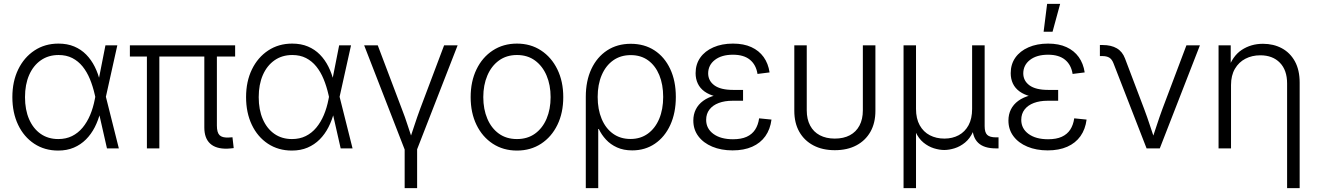

<svg xmlns="http://www.w3.org/2000/svg" viewBox="-20 -762 6767 986"><path d="M278.8 11.2Q209 11.2 155.8 -23.9Q102.5 -59.1 73 -121.1Q43.5 -183.1 43.5 -263.2Q43.5 -343.8 73.5 -405.5Q103.5 -467.3 157 -502.7Q210.4 -538.1 280.3 -538.1Q325.7 -538.1 361.1 -523.2Q396.5 -508.3 422.6 -481.7Q448.7 -455.1 466.6 -419.4Q484.4 -383.8 494.1 -342.3H516.6L523.4 -266.6L590.3 0H529.3L466.8 -275.4Q457 -318.8 441.7 -356Q426.3 -393.1 404.1 -420.7Q381.8 -448.2 351.3 -463.9Q320.8 -479.5 280.8 -479.5Q228.5 -479.5 189.7 -452.4Q150.9 -425.3 129.6 -376.7Q108.4 -328.1 108.4 -263.2Q108.4 -198.2 129.4 -149.9Q150.4 -101.6 188.7 -74.7Q227.1 -47.9 279.3 -47.9Q318.8 -47.9 349.9 -63.2Q380.9 -78.6 404.1 -106.4Q427.2 -134.3 442.9 -171.4Q458.5 -208.5 466.8 -252L521.5 -529.3H582.5L523.4 -263.2L516.6 -186.5H495.6Q484.9 -144.5 466.6 -108.6Q448.2 -72.8 421.4 -45.9Q394.5 -19 359.1 -3.9Q323.7 11.2 278.8 11.2Z M1147 1.5Q1088.9 2.9 1059.1 -24.7Q1029.3 -52.2 1029.3 -107.4V-509.8H1093.8V-117.2Q1093.8 -81.5 1107.4 -67.9Q1121.1 -54.2 1152.8 -55.7Q1160.6 -56.2 1164.8 -56.4Q1168.9 -56.6 1173.8 -57.1L1180.2 -1.5Q1172.9 -0.5 1164.6 0.2Q1156.2 1 1147 1.5ZM734.4 0V-509.8H798.3V0ZM647 -471.7V-529.3H1187.5V-471.7Z M1479 11.2Q1409.2 11.2 1356 -23.9Q1302.7 -59.1 1273.2 -121.1Q1243.7 -183.1 1243.7 -263.2Q1243.7 -343.8 1273.7 -405.5Q1303.7 -467.3 1357.2 -502.7Q1410.6 -538.1 1480.5 -538.1Q1525.9 -538.1 1561.3 -523.2Q1596.7 -508.3 1622.8 -481.7Q1648.9 -455.1 1666.7 -419.4Q1684.6 -383.8 1694.3 -342.3H1716.8L1723.6 -266.6L1790.5 0H1729.5L1667 -275.4Q1657.2 -318.8 1641.8 -356Q1626.5 -393.1 1604.2 -420.7Q1582 -448.2 1551.5 -463.9Q1521 -479.5 1481 -479.5Q1428.7 -479.5 1389.9 -452.4Q1351.1 -425.3 1329.8 -376.7Q1308.6 -328.1 1308.6 -263.2Q1308.6 -198.2 1329.6 -149.9Q1350.6 -101.6 1388.9 -74.7Q1427.2 -47.9 1479.5 -47.9Q1519 -47.9 1550 -63.2Q1581.1 -78.6 1604.2 -106.4Q1627.4 -134.3 1643.1 -171.4Q1658.7 -208.5 1667 -252L1721.7 -529.3H1782.7L1723.6 -263.2L1716.8 -186.5H1695.8Q1685.1 -144.5 1666.7 -108.6Q1648.4 -72.8 1621.6 -45.9Q1594.7 -19 1559.3 -3.9Q1523.9 11.2 1479 11.2Z M2059.6 9.8 1850.1 -529.3H1919.9L2043.9 -201.7Q2060.1 -160.6 2073.2 -119.4Q2086.4 -78.1 2100.1 -38.1H2081.5Q2095.2 -78.1 2108.6 -119.4Q2122.1 -160.6 2137.2 -201.7L2260.7 -529.3H2330.1L2120.1 9.8ZM2058.1 204.1V-3.9H2122.1V204.1Z M2634.8 11.2Q2564.5 11.2 2510.7 -23.9Q2457 -59.1 2427 -120.8Q2397 -182.6 2397 -263.2Q2397 -343.8 2427 -405.8Q2457 -467.8 2510.7 -502.9Q2564.5 -538.1 2634.8 -538.1Q2705.1 -538.1 2758.5 -502.9Q2812 -467.8 2842.3 -405.8Q2872.6 -343.8 2872.6 -263.2Q2872.6 -182.6 2842.5 -120.8Q2812.5 -59.1 2758.8 -23.9Q2705.1 11.2 2634.8 11.2ZM2634.8 -47.9Q2689 -47.9 2727.5 -75.7Q2766.1 -103.5 2786.9 -152.3Q2807.6 -201.2 2807.6 -263.2Q2807.6 -325.2 2786.9 -374Q2766.1 -422.9 2727.5 -451.2Q2689 -479.5 2634.8 -479.5Q2581.1 -479.5 2542.2 -451.2Q2503.4 -422.9 2482.7 -374Q2461.9 -325.2 2461.9 -263.2Q2461.9 -201.2 2482.7 -152.3Q2503.4 -103.5 2542 -75.7Q2580.6 -47.9 2634.8 -47.9Z M2988.3 204.1V-264.6Q2988.3 -346.7 3017.1 -408Q3045.9 -469.2 3097.9 -503.2Q3149.9 -537.1 3219.2 -537.1Q3289.1 -537.1 3340.8 -503.4Q3392.6 -469.7 3421.6 -408.2Q3450.7 -346.7 3450.7 -264.2Q3450.7 -182.6 3422.4 -120.6Q3394 -58.6 3343.5 -24.2Q3293 10.3 3226.6 10.3Q3182.1 10.3 3148.7 -4.9Q3115.2 -20 3092 -45.2Q3068.8 -70.3 3055.2 -99.6H3052.2V204.1ZM3217.8 -48.3Q3269.5 -48.3 3307.1 -75.7Q3344.7 -103 3365.2 -151.6Q3385.7 -200.2 3385.7 -264.2Q3385.7 -328.1 3365.7 -376.5Q3345.7 -424.8 3308.6 -451.9Q3271.5 -479 3219.2 -479Q3167 -479 3128.9 -451.9Q3090.8 -424.8 3070.1 -376.5Q3049.3 -328.1 3049.3 -264.2Q3049.3 -200.2 3069.8 -151.4Q3090.3 -102.5 3128.2 -75.4Q3166 -48.3 3217.8 -48.3Z M3742.2 10.3Q3683.6 10.3 3637.9 -8.8Q3592.3 -27.8 3566.4 -62.3Q3540.5 -96.7 3540.5 -143.1Q3540.5 -174.3 3553.2 -200Q3565.9 -225.6 3591.1 -244.1Q3616.2 -262.7 3654.1 -272.5Q3691.9 -282.2 3742.2 -282.2H3795.9V-244.6H3741.7Q3701.7 -244.6 3671.1 -233.2Q3640.6 -221.7 3623.5 -199.7Q3606.4 -177.7 3606.4 -146.5Q3606.4 -101.6 3643.8 -74.2Q3681.2 -46.9 3744.1 -46.9Q3786.6 -46.9 3814.5 -59.6Q3842.3 -72.3 3857.9 -96.2Q3873.5 -120.1 3878.4 -154.3L3941.9 -147.9Q3935.5 -98.1 3910.4 -62.7Q3885.3 -27.3 3842.8 -8.5Q3800.3 10.3 3742.2 10.3ZM3744.6 -256.8Q3694.3 -256.8 3657.7 -266.1Q3621.1 -275.4 3597.9 -292.2Q3574.7 -309.1 3563.5 -333Q3552.2 -356.9 3552.2 -386.2Q3552.2 -432.1 3576.2 -466.1Q3600.1 -500 3643.6 -519Q3687 -538.1 3744.1 -538.1Q3799.3 -538.1 3838.6 -520Q3877.9 -502 3901.6 -469Q3925.3 -436 3932.1 -390.1L3870.1 -382.3Q3862.8 -429.2 3831.3 -455.1Q3799.8 -481 3744.1 -481Q3686 -481 3651.6 -454.6Q3617.2 -428.2 3616.7 -385.7Q3616.7 -347.2 3648.7 -323.7Q3680.7 -300.3 3744.6 -300.3H3795.9V-256.8Z M4267.1 9.3Q4203.6 9.3 4157 -15.4Q4110.4 -40 4084.7 -85.2Q4059.1 -130.4 4059.1 -192.9V-529.3H4123V-195.3Q4123 -149.9 4140.4 -117.2Q4157.7 -84.5 4190.2 -67.4Q4222.7 -50.3 4267.1 -50.3Q4312 -50.3 4344.2 -67.4Q4376.5 -84.5 4393.8 -117.2Q4411.1 -149.9 4411.1 -195.3V-529.3H4475.6V-192.9Q4475.6 -130.4 4450 -85.2Q4424.3 -40 4377.7 -15.4Q4331.1 9.3 4267.1 9.3Z M4620.1 204.1V-529.3H4684.1V-202.6Q4684.1 -152.8 4703.1 -118.7Q4722.2 -84.5 4755.1 -67.4Q4788.1 -50.3 4829.6 -50.3Q4871.1 -50.3 4903.3 -67.6Q4935.5 -85 4953.9 -118.9Q4972.2 -152.8 4972.2 -202.6V-529.3H5036.6V-113.8Q5036.6 -82 5049.8 -69.3Q5063 -56.6 5094.7 -56.6H5107.9V0H5093.8Q5033.2 0 5003.4 -28.6Q4973.6 -57.1 4973.6 -113.3V-173.8H4993.2Q4993.2 -120.6 4977.1 -85.4Q4960.9 -50.3 4935.8 -29.8Q4910.6 -9.3 4882.1 -0.5Q4853.5 8.3 4829.1 8.3Q4804.2 8.3 4775.9 -0.5Q4747.6 -9.3 4722.4 -29.8Q4697.3 -50.3 4681.4 -85.4Q4665.5 -120.6 4665.5 -173.8H4684.1V204.1Z M5360.4 10.3Q5301.8 10.3 5256.1 -8.8Q5210.4 -27.8 5184.6 -62.3Q5158.7 -96.7 5158.7 -143.1Q5158.7 -174.3 5171.4 -200Q5184.1 -225.6 5209.2 -244.1Q5234.4 -262.7 5272.2 -272.5Q5310.1 -282.2 5360.4 -282.2H5414.1V-244.6H5359.9Q5319.8 -244.6 5289.3 -233.2Q5258.8 -221.7 5241.7 -199.7Q5224.6 -177.7 5224.6 -146.5Q5224.6 -101.6 5262 -74.2Q5299.3 -46.9 5362.3 -46.9Q5404.8 -46.9 5432.6 -59.6Q5460.4 -72.3 5476.1 -96.2Q5491.7 -120.1 5496.6 -154.3L5560.1 -147.9Q5553.7 -98.1 5528.6 -62.7Q5503.4 -27.3 5460.9 -8.5Q5418.5 10.3 5360.4 10.3ZM5362.8 -256.8Q5312.5 -256.8 5275.9 -266.1Q5239.3 -275.4 5216.1 -292.2Q5192.9 -309.1 5181.6 -333Q5170.4 -356.9 5170.4 -386.2Q5170.4 -432.1 5194.3 -466.1Q5218.3 -500 5261.7 -519Q5305.2 -538.1 5362.3 -538.1Q5417.5 -538.1 5456.8 -520Q5496.1 -502 5519.8 -469Q5543.5 -436 5550.3 -390.1L5488.3 -382.3Q5481 -429.2 5449.5 -455.1Q5418 -481 5362.3 -481Q5304.2 -481 5269.8 -454.6Q5235.4 -428.2 5234.9 -385.7Q5234.9 -347.2 5266.8 -323.7Q5298.8 -300.3 5362.8 -300.3H5414.1V-256.8ZM5339.4 -599.1 5357.4 -742.2H5424.3L5385.3 -599.1Z M5868.2 0 5697.8 -438Q5689.9 -458 5676.5 -466.1Q5663.1 -474.1 5640.1 -474.1H5628.4V-530.8H5642.1Q5686.5 -530.8 5715.3 -513.9Q5744.1 -497.1 5757.3 -461.9L5856 -201.7Q5871.6 -160.2 5885 -119.1Q5898.4 -78.1 5912.1 -38.1H5893.6Q5907.2 -78.1 5920.7 -119.4Q5934.1 -160.6 5949.2 -201.7L6072.8 -529.3H6142.1L5936 0Z M6301.8 -325.2V0H6237.8V-529.3H6300.3V-404.3H6286.1Q6308.6 -473.6 6356.4 -505.4Q6404.3 -537.1 6465.8 -537.1Q6520 -537.1 6562.7 -514.2Q6605.5 -491.2 6629.9 -446.8Q6654.3 -402.3 6654.3 -337.9V204.1H6589.8V-333.5Q6589.8 -401.9 6552.7 -439.9Q6515.6 -478 6452.1 -478Q6409.7 -478 6375.7 -460.4Q6341.8 -442.9 6321.8 -408.7Q6301.8 -374.5 6301.8 -325.2Z"/></svg>

Font: Inter 24pt Light
Style: Regular
Weight: 300
Designer: Rasmus Andersson
Foundry: rsms
Version: Version 4.001;git-66647c0bb